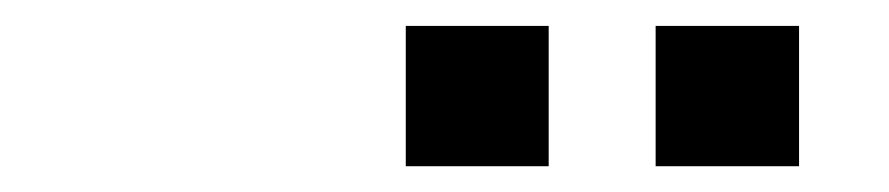

<svg xmlns="http://www.w3.org/2000/svg" viewBox="-20 -775 690 149"><path d="M488.8 -646V-754.9H600.1V-646ZM294.9 -646V-754.9H405.8V-646Z"/></svg>

Font: Azeret Mono
Style: Regular
Weight: 400
Designer: Martin Vácha
Foundry: Displaay
Version: Version 1.002